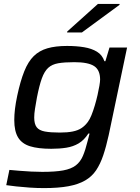

<svg xmlns="http://www.w3.org/2000/svg" viewBox="-20 -753 715 982"><path d="M205 209Q169 209 132 206.5Q95 204 63.5 200.5Q32 197 12 194L28 116Q50 118 79.5 120.5Q109 123 139.5 124.5Q170 126 196 126Q263 126 303.5 118.5Q344 111 367.5 93Q391 75 404 44.5Q417 14 428 -31Q431 -41 433.5 -52Q436 -63 438 -70H432Q410 -36 382 -19.5Q354 -3 319 2.5Q284 8 242 8Q175 8 133.5 -5Q92 -18 72.5 -50Q53 -82 53 -139Q53 -165 56.5 -195Q60 -225 68 -263Q84 -338 104 -388Q124 -438 152.5 -466Q181 -494 222.5 -506Q264 -518 323 -518Q371 -518 410 -511.5Q449 -505 476 -488.5Q503 -472 514 -440H519L540 -510H630L536 -62Q523 -3 508 41.5Q493 86 471.5 118Q450 150 415.5 170Q381 190 330 199.5Q279 209 205 209ZM286 -75Q325 -75 352 -80.5Q379 -86 397 -98Q415 -110 429 -129Q439 -142 448 -164.5Q457 -187 465 -214Q473 -241 479 -267.5Q485 -294 488.5 -315Q492 -336 492 -346Q492 -395 461.5 -415Q431 -435 360 -435Q310 -435 278 -429.5Q246 -424 226.5 -406Q207 -388 194 -352Q181 -316 169 -255Q163 -222 159 -196.5Q155 -171 155 -152Q155 -119 167.5 -102.5Q180 -86 209 -80.5Q238 -75 286 -75ZM323 -587 324 -592 481 -733H592L591 -728L399 -587Z"/></svg>

Font: Saira Expanded Medium
Style: Italic
Weight: 500
Width: 7
Italic angle: -12°
Designer: Hector Gatti with collaboration of the Omnibus-Type team
Foundry: Omnibus-Type
Version: Version 1.101